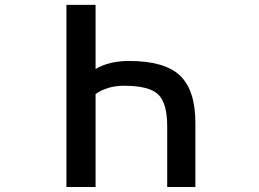

<svg xmlns="http://www.w3.org/2000/svg" viewBox="-20 -751 1040 772"><path d="M364.3 -473.6Q418.9 -505.9 499 -505.9Q641.6 -505.9 703.6 -447.3Q765.6 -388.7 765.6 -255.9V1H652.3V-243.2Q652.3 -336.9 615.7 -371.6Q579.1 -406.2 478.5 -406.2Q412.1 -406.2 364.3 -373V1H247.1V-731.4H364.3Z"/></svg>

Font: Gen Shin Gothic Monospace Medium
Style: Regular
Weight: 500
Designer: [Source Han Sans]
Ryoko NISHIZUKA  (kana & ideographs); Paul D. Hunt (Latin, Greek & Cyrillic); Wenlong ZHANG  (bopomofo
Version: Version 1.002.20150607